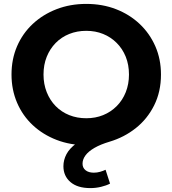

<svg xmlns="http://www.w3.org/2000/svg" viewBox="-20 -732 884 984"><path d="M443 232Q377 232 341 201Q305 170 305 120Q305 88 320.5 58.5Q336 29 370.5 3.5Q405 -22 458 -41L467 9Q453 10 442 11Q431 12 422 12Q340 12 270 -15Q200 -42 148 -90.5Q96 -139 67.5 -205.5Q39 -272 39 -350Q39 -429 67.5 -495Q96 -561 148 -609.5Q200 -658 270 -685Q340 -712 422 -712Q505 -712 574.5 -685Q644 -658 695.5 -609.5Q747 -561 776 -495Q805 -429 805 -350Q805 -262 770 -192Q735 -122 675.5 -75Q616 -28 542 -6Q495 8 464 26Q433 44 418 64.5Q403 85 403 107Q403 128 418.5 140.5Q434 153 461 153Q477 153 493 148.5Q509 144 521 138L544 209Q525 219 498 225.5Q471 232 443 232ZM422 -126Q469 -126 508.5 -142Q548 -158 578 -188Q608 -218 624.5 -259.5Q641 -301 641 -350Q641 -400 624.5 -441Q608 -482 578 -512Q548 -542 508.5 -558Q469 -574 422 -574Q375 -574 335 -558Q295 -542 265.5 -512Q236 -482 219.5 -441Q203 -400 203 -350Q203 -301 219.5 -259.5Q236 -218 265.5 -188Q295 -158 335 -142Q375 -126 422 -126Z"/></svg>

Font: Montserrat Thin
Style: Bold
Weight: 700
Version: Version 9.000